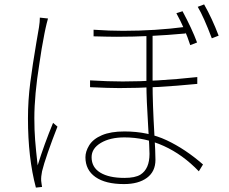

<svg xmlns="http://www.w3.org/2000/svg" viewBox="-20 -813 1040 872"><path d="M673 -434Q673 -343 681 -205Q686 -123 686 -87Q686 -34 647.5 -5.5Q609 23 543 23Q459 23 413.5 -9Q368 -41 368 -99Q368 -125 385 -153Q403 -182 443 -199Q483 -216 545 -216Q652 -216 737 -176Q822 -136 902 -66L883 -35Q810 -111 724 -150Q638 -189 545 -189Q480 -189 438 -164Q396 -139 396 -99Q396 -53 435.5 -29Q475 -5 545 -5Q594 -5 618 -20Q659 -46 659 -114Q659 -139 653 -237Q645 -363 645 -431V-661H673ZM537 -443Q690 -443 876 -463V-432Q684 -413 522 -413Q477 -413 389 -417V-448Q472 -443 537 -443ZM539 -673Q686 -673 823 -691V-661Q661 -646 511 -646Q475 -646 405 -648V-678Q478 -673 539 -673ZM187 -685Q186 -677 182 -661Q168 -590 159 -525Q136 -382 136 -276Q136 -223 139.5 -177.5Q143 -132 151 -62Q181 -158 221 -255L241 -238Q217 -177 197.5 -121Q178 -65 171 -35Q166 -11 167 8L169 23Q170 26 170 29.5Q170 33 171 36L143 39Q107 -96 107 -275Q107 -357 117.5 -438Q128 -519 145 -619L157 -689Q161 -714 161 -733L198 -729Q195 -720 192 -706.5Q189 -693 187 -685ZM875 -620 844 -608Q821 -680 781 -753L809 -762Q852 -682 875 -620ZM973 -651 942 -639Q905 -737 878 -782L907 -793Q943 -730 973 -651Z"/></svg>

Font: Merged Yaku Han JP Thin
Style: Regular
Weight: 250
Designer: Ryoko NISHIZUKA 西塚涼子 (kana, bopomofo & ideographs); Paul D. Hunt (Latin, Greek & Cyrillic); Sandoll Communications 산돌커뮤니
Foundry: Adobe
Version: Version 2.004